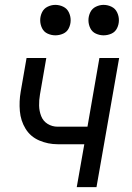

<svg xmlns="http://www.w3.org/2000/svg" viewBox="-20 -768 540 788"><path d="M207 -623Q191 -623 175.5 -630Q160 -637 152.5 -652.5Q145 -668 145 -685Q145 -702 152.5 -717.5Q160 -733 175.5 -740.5Q191 -748 207 -748Q224 -748 239.5 -740.5Q255 -733 262.5 -717.5Q270 -702 270 -685Q270 -668 262.5 -652.5Q255 -637 239.5 -630Q224 -623 207 -623ZM405 -623Q389 -623 373.5 -630Q358 -637 350.5 -652.5Q343 -668 343 -685Q343 -702 350.5 -717.5Q358 -733 373.5 -740.5Q389 -748 405 -748Q422 -748 437.5 -740.5Q453 -733 460.5 -717.5Q468 -702 468 -685Q468 -668 460.5 -652.5Q453 -637 437.5 -630Q422 -623 405 -623ZM295 0 326 -176H217Q177 -176 141 -191.5Q105 -207 85 -239.5Q65 -272 61.5 -312Q58 -352 65 -392L89 -530H170L144 -380Q140 -357 140.5 -334.5Q141 -312 149 -291.5Q157 -271 175.5 -259.5Q194 -248 217 -248H339L388 -530H469L376 0Z"/></svg>

Font: Iosevka SS08
Style: Italic
Weight: 400
Italic angle: -10°
Monospace: yes
Designer: Belleve Invis
Foundry: Belleve Invis
Version: 2.1.0; ttfautohint (v1.8.2)